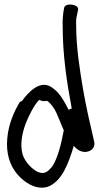

<svg xmlns="http://www.w3.org/2000/svg" viewBox="-20 -761 462 867"><path d="M304 -271C299 -270 294 -268 290 -265C272 -300 251 -340 220 -362C164 -408 108 -344 79 -305C76 -303 72 -302 70 -301C43 -257 19 -202 13 -138C6 -68 25 -12 60 28C89 61 140 98 194 83C259 60 290 -24 313 -102C324 -90 342 -73 368 -75C399 -78 411 -102 405 -123C388 -196 369 -276 355 -358C340 -448 324 -547 324 -644C323 -664 324 -680 327 -690L332 -714C342 -741 277 -751 270 -727L266 -705C264 -688 262 -667 263 -642C263 -511 282 -388 304 -271ZM82 -64C69 -110 81 -163 96 -203C112 -244 135 -287 156 -309V-310C168 -305 180 -302 192 -306C207 -297 225 -273 234 -253L254 -206C258 -196 262 -185 268 -173C257 -112 240 -44 215 -8C195 15 181 28 150 15C124 3 92 -31 82 -64Z"/></svg>

Font: Stray Cat
Style: ExBdCn
Weight: 800
Version: Version 1.0